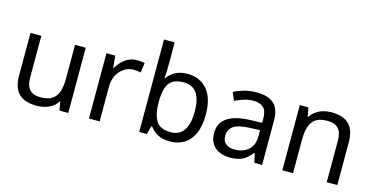

<svg xmlns="http://www.w3.org/2000/svg" viewBox="-76 -1137 2977 1524"><g transform="rotate(15 1412.5 -375.0)"><path d="M533 -536V0H461L448 -71H444Q427 -43 400 -25Q373 -7 341 1.5Q309 10 274 10Q210 10 166.5 -10.5Q123 -31 101 -74Q79 -117 79 -185V-536H168V-191Q168 -127 197 -95Q226 -63 287 -63Q347 -63 381.5 -85.5Q416 -108 430.5 -151.5Q445 -195 445 -257V-536Z M953 -546Q968 -546 985.5 -544.5Q1003 -543 1016 -540L1005 -459Q992 -462 976.5 -464Q961 -466 947 -466Q916 -466 888 -453Q860 -440 838 -416.5Q816 -393 803.5 -360Q791 -327 791 -286V0H703V-536H775L785 -438H789Q806 -468 830 -492.5Q854 -517 885 -531.5Q916 -546 953 -546Z M1204 -575Q1204 -541 1202.5 -511.5Q1201 -482 1199 -465H1204Q1227 -499 1267 -522Q1307 -545 1370 -545Q1470 -545 1530.5 -475.5Q1591 -406 1591 -268Q1591 -176 1563.5 -114Q1536 -52 1486 -21Q1436 10 1370 10Q1307 10 1267 -13Q1227 -36 1204 -68H1197L1179 0H1116V-760H1204ZM1355 -472Q1298 -472 1265 -450.5Q1232 -429 1218 -384.5Q1204 -340 1204 -271V-267Q1204 -168 1236.5 -115.5Q1269 -63 1357 -63Q1429 -63 1464.5 -116Q1500 -169 1500 -269Q1500 -370 1464.5 -421Q1429 -472 1355 -472Z M1934 -545Q2032 -545 2079 -502Q2126 -459 2126 -365V0H2062L2045 -76H2041Q2018 -47 1993.5 -27.5Q1969 -8 1937.5 1Q1906 10 1861 10Q1813 10 1774.5 -7Q1736 -24 1714 -59.5Q1692 -95 1692 -149Q1692 -229 1755 -272.5Q1818 -316 1949 -320L2040 -323V-355Q2040 -422 2011 -448Q1982 -474 1929 -474Q1887 -474 1849 -461.5Q1811 -449 1778 -433L1751 -499Q1786 -518 1834 -531.5Q1882 -545 1934 -545ZM1960 -259Q1860 -255 1821.5 -227Q1783 -199 1783 -148Q1783 -103 1810.5 -82Q1838 -61 1881 -61Q1949 -61 1994 -98.5Q2039 -136 2039 -214V-262Z M2550 -546Q2646 -546 2695 -499.5Q2744 -453 2744 -349V0H2657V-343Q2657 -408 2628 -440Q2599 -472 2537 -472Q2448 -472 2414 -422Q2380 -372 2380 -278V0H2292V-536H2363L2376 -463H2381Q2399 -491 2425.5 -509.5Q2452 -528 2484 -537Q2516 -546 2550 -546Z"/></g></svg>

Font: Noto Sans Telugu
Style: Regular
Weight: 400
Designer: Jelle Bosma - Monotype Design Team
Foundry: Monotype Imaging Inc.
Version: Version 2.003